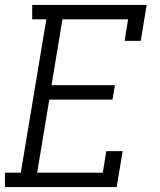

<svg xmlns="http://www.w3.org/2000/svg" viewBox="-25 -755 645 775"><path d="M-5 0V-58H59L162 -677H105V-735H567L543 -590H478L492 -677H227L183 -411H439L429 -353H174L125 -58H390L404 -145H470L446 0Z"/></svg>

Font: Iosevka Curly Slab LtExObl
Style: Regular
Weight: 300
Width: 7
Italic angle: -9°
Monospace: yes
Designer: Belleve Invis
Foundry: Belleve Invis
Version: Version 11.1.0; ttfautohint (v1.8.3)